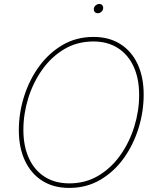

<svg xmlns="http://www.w3.org/2000/svg" viewBox="-20 -920 773 950"><path d="M322.3 9.8Q244.6 9.8 189 -25.6Q133.3 -61 103.3 -125.2Q73.2 -189.5 73.2 -275.4Q73.2 -359.9 98.9 -441.9Q124.5 -523.9 172.9 -590.6Q221.2 -657.2 289.3 -697.3Q357.4 -737.3 442.9 -737.3Q520 -737.3 575.7 -701.9Q631.3 -666.5 661.1 -602.5Q690.9 -538.6 690.9 -452.1Q690.9 -368.2 665.5 -285.9Q640.1 -203.6 592.3 -137Q544.4 -70.3 476.3 -30.3Q408.2 9.8 322.3 9.8ZM323.2 -12.7Q403.3 -12.7 467 -50.8Q530.8 -88.9 575.7 -152.6Q620.6 -216.3 644.5 -293.7Q668.5 -371.1 668.5 -450.2Q668.5 -530.8 641.4 -590.1Q614.3 -649.4 563.5 -682.1Q512.7 -714.8 442.4 -714.8Q361.8 -714.8 297.9 -676.8Q233.9 -638.7 188.7 -575Q143.6 -511.2 119.6 -433.6Q95.7 -356 95.7 -276.9Q95.7 -197.3 122.8 -137.7Q149.9 -78.1 200.9 -45.4Q252 -12.7 323.2 -12.7ZM463.4 -854.5Q454.1 -854.5 448.5 -861.3Q442.9 -868.2 444.3 -877.4Q445.8 -887.2 453.9 -893.8Q461.9 -900.4 471.7 -900.4Q481 -900.4 486.3 -893.8Q491.7 -887.2 490.2 -877.4Q488.8 -867.7 481 -861.1Q473.1 -854.5 463.4 -854.5Z"/></svg>

Font: Inter 18pt Thin
Style: Italic
Weight: 250
Italic angle: -9.3988°
Version: Version 4.001;git-66647c0bb